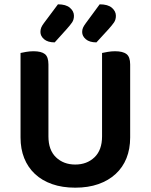

<svg xmlns="http://www.w3.org/2000/svg" viewBox="-20 -852 697 888"><path d="M328 16Q268 16 221 -0.5Q174 -17 141.5 -47.5Q109 -78 92 -120.5Q75 -163 75 -216V-607Q83 -609 100.5 -612Q118 -615 135 -615Q171 -615 187.5 -602Q204 -589 204 -554V-221Q204 -158 239 -124.5Q274 -91 328 -91Q382 -91 417 -124.5Q452 -158 452 -221V-607Q461 -609 478 -612Q495 -615 512 -615Q548 -615 565 -602Q582 -589 582 -554V-216Q582 -163 565 -120.5Q548 -78 515 -47.5Q482 -17 435 -0.5Q388 16 328 16ZM248 -832Q285 -832 303.5 -816Q322 -800 322 -779Q322 -761 313.5 -748.5Q305 -736 288 -717L233 -656Q201 -656 184 -670.5Q167 -685 167 -704Q167 -715 170.5 -724Q174 -733 183 -745ZM441 -832Q479 -832 497.5 -816Q516 -800 516 -779Q516 -761 507.5 -748.5Q499 -736 482 -717L426 -656Q394 -656 377 -670.5Q360 -685 360 -704Q360 -715 364 -724Q368 -733 377 -745Z"/></svg>

Font: Baloo 2 SemiBold
Style: Regular
Weight: 600
Designer: Sarang Kulkarni and Ek Type
Foundry: Ek Type
Version: Version 1.640;hotconv 1.0.111;makeotfexe 2.5.65597; ttfautoh